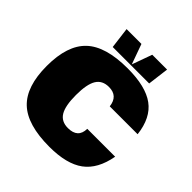

<svg xmlns="http://www.w3.org/2000/svg" viewBox="-235 -1081 1281 1281"><g transform="rotate(45 406.0 -440.0)"><path d="M519 -244H782Q757 -105 672 -42.5Q587 20 425 20Q217 20 124 -68Q31 -156 31 -350Q31 -544 124 -632Q217 -720 425 -720Q595 -720 680.5 -657.5Q766 -595 782 -456H519Q509 -544 424 -544Q362 -544 334 -498Q306 -452 306 -350Q306 -248 334 -202Q362 -156 424 -156Q518 -156 519 -244ZM616 -900 597 -750H253L234 -900H374L425 -758L476 -900Z"/></g></svg>

Font: Fivo Sans Modern ExtBlk
Style: Regular
Weight: 950
Designer: Alexander Slobzheninov
Foundry: Alexander Slobzheninov
Version: 1.0